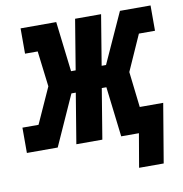

<svg xmlns="http://www.w3.org/2000/svg" viewBox="-105 -603 785 822"><g transform="rotate(-10 287.5 -192.0)"><path d="M434 146 459 0H382L356 -218H336L300 0H187L223 -218H204L106 0H-28V-110H42L112 -265L93 -420H38V-530H193L219 -312H239L275 -530H388L352 -312H371L470 -530H603V-420H533L464 -265L482 -110H584L541 146Z"/></g></svg>

Font: Iosevka Curly Slab XBdExObl
Style: Regular
Weight: 800
Width: 7
Italic angle: -9°
Monospace: yes
Designer: Belleve Invis
Foundry: Belleve Invis
Version: Version 11.1.0; ttfautohint (v1.8.3)